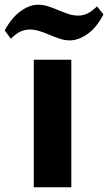

<svg xmlns="http://www.w3.org/2000/svg" viewBox="-84 -793 458 813"><path d="M-64 -664Q-35 -718 3 -745.5Q41 -773 77 -773Q99 -773 120.5 -766Q142 -759 163 -750Q184 -741 205 -734Q226 -727 248 -727Q267 -727 285.5 -735.5Q304 -744 327 -766L354 -732Q325 -676 286.5 -649Q248 -622 212 -622Q190 -622 169 -629Q148 -636 127 -645Q106 -654 84.5 -661Q63 -668 42 -668Q22 -668 3 -659.5Q-16 -651 -38 -629ZM59 -540H218V0H59Z"/></svg>

Font: Encode Sans Narrow
Style: Bold
Weight: 700
Designer: Pablo Impallari, Andres Torresi
Foundry: Pablo Impallari, Andres Torresi
Version: Version 1.000; ttfautohint (v1.00) -l 8 -r 50 -G 200 -x 14 -